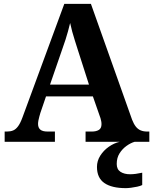

<svg xmlns="http://www.w3.org/2000/svg" viewBox="-20 -734 793 994"><path d="M4.1 0V-53H16.1Q34.4 -53 48.1 -58.7Q61.8 -64.4 73.6 -80.3Q85.3 -96.1 96.2 -125.8L312.9 -714H450.7L663.9 -114.1Q672.5 -92 683.2 -78.5Q694 -64.9 708.4 -59Q722.9 -53 741.3 -53H753.1V0H423V-53H455.9Q477.8 -53 491.6 -61.3Q505.5 -69.6 505.5 -91.2Q505.5 -99.5 503.9 -107.3Q502.3 -115.1 500.2 -122.5Q498.1 -129.9 495.7 -135.1L460.9 -234.9H218.2L188.9 -149.1Q186.5 -141.1 183.7 -130.8Q180.8 -120.4 178.9 -110.5Q177 -100.5 177 -92.2Q177 -73 188.6 -63Q200.2 -53 226.2 -53H264.3V0ZM239 -296H440.6L381.5 -480.2Q374.4 -503.3 367.2 -525.4Q360.1 -547.4 354 -569.8Q348 -592.2 343.1 -615Q338.1 -592.8 331.9 -571.4Q325.7 -550.1 319.2 -528.8Q312.6 -507.5 304.1 -484.6ZM631.2 240Q558.5 240 520.2 213.5Q482 187 482 130Q482 99 499 72Q516 45 543 26Q570 7 600 0H677.3Q656.3 6 634.8 21.5Q613.3 37 598.8 60Q584.3 83 584.3 115Q584.3 142.8 603.8 155.5Q623.3 168.1 653.3 168.1Q667.3 168.1 682.8 166.1Q698.3 164.1 716.3 160.1V224Q706.3 229 690.3 232.5Q674.2 236 658.2 238Q642.2 240 631.2 240Z"/></svg>

Font: Noto Serif Telugu
Style: Regular
Weight: 400
Designer: Jelle Bosma - Monotype Design Team
Foundry: Monotype Imaging Inc.
Version: Version 2.003